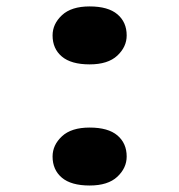

<svg xmlns="http://www.w3.org/2000/svg" viewBox="-20 -561 553 592"><path d="M256.4 11Q199.3 11 170.7 -13.2Q142.1 -37.5 142.1 -78.4Q142.1 -113.7 171 -140.7Q199.9 -167.7 256.4 -167.7Q313.4 -167.7 342 -143.5Q370.6 -119.2 370.6 -78.4Q370.6 -43 341.7 -16Q312.8 11 256.4 11ZM256.4 -362.5Q199.3 -362.5 170.7 -386.7Q142.1 -410.9 142.1 -451.8Q142.1 -487.1 171 -514.1Q199.9 -541.2 256.4 -541.2Q313.4 -541.2 342 -516.9Q370.6 -492.7 370.6 -451.8Q370.6 -416.5 341.7 -389.5Q312.8 -362.5 256.4 -362.5Z"/></svg>

Font: Lexend Tera
Style: Regular
Weight: 400
Designer: Bonnie Shaver-Troup, Thomas Jockin
Foundry: Lexend
Version: Version 1.007